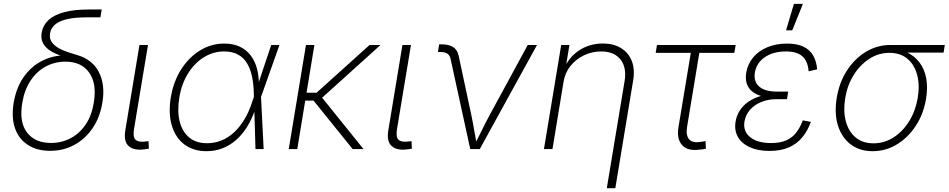

<svg xmlns="http://www.w3.org/2000/svg" viewBox="-20 -777 4946 1001"><path d="M241.2 9.3Q173.3 9.3 126 -21Q78.6 -51.3 58.6 -107.4Q38.6 -163.6 51.3 -241.2Q64.5 -319.3 103 -374.8Q141.6 -430.2 198.7 -459.5Q255.9 -488.8 323.7 -488.8L356.4 -469.7Q317.9 -479 286.4 -490.7Q254.9 -502.4 233.4 -518.6Q211.9 -534.7 202.1 -556.6Q192.4 -578.6 197.3 -607.4Q204.1 -645.5 232.9 -672.4Q261.7 -699.2 314 -713.4Q366.2 -727.5 443.4 -727.5H510.3L503.4 -686.5H430.2Q367.2 -686.5 326.9 -676.5Q286.6 -666.5 266.1 -648.2Q245.6 -629.9 241.2 -604.5Q236.3 -576.7 250 -557.4Q263.7 -538.1 287.6 -525.1Q311.5 -512.2 338.4 -503.7Q365.2 -495.1 387.7 -488.3Q423.3 -477.5 450.4 -456.1Q477.5 -434.6 494.4 -403.3Q511.2 -372.1 516.6 -331.5Q522 -291 513.7 -241.7Q501 -164.6 462.4 -108.2Q423.8 -51.8 366.9 -21.2Q310.1 9.3 241.2 9.3ZM245.6 -31.7Q301.3 -31.7 348.1 -56.4Q395 -81.1 426.8 -128.2Q458.5 -175.3 469.2 -242.7Q485.4 -342.3 444.6 -398.9Q403.8 -455.6 320.8 -455.6Q265.6 -455.6 218.5 -430.2Q171.4 -404.8 139.4 -356.7Q107.4 -308.6 96.2 -241.2Q79.1 -140.6 120.8 -86.2Q162.6 -31.7 245.6 -31.7Z M730 2Q676.3 8.3 650.1 -16.1Q624 -40.5 633.3 -97.2L707 -542.5H751.5L678.7 -104Q671.4 -61 687.7 -47.6Q704.1 -34.2 739.7 -39.6Q746.1 -40 748 -40.3Q750 -40.5 754.4 -41L756.3 -2Q751.5 -1 744.6 0Q737.8 1 730 2Z M1057.1 11.2Q987.3 11.2 940.7 -24.4Q894 -60.1 875.5 -123.5Q856.9 -187 870.6 -270Q884.3 -352.1 924.3 -415Q964.4 -478 1022.5 -513.9Q1080.6 -549.8 1148.9 -549.8Q1196.8 -549.8 1231.2 -533.2Q1265.6 -516.6 1287.6 -487.3Q1309.6 -458 1319.8 -418.9Q1330.1 -379.9 1329.6 -334.5H1344.2L1340.8 -272.9L1354.5 0H1312L1303.2 -291.5Q1302.2 -338.9 1293.9 -378.4Q1285.6 -418 1267.8 -447.3Q1250 -476.6 1220.7 -492.7Q1191.4 -508.8 1147.9 -508.8Q1091.8 -508.8 1043 -478.5Q994.1 -448.2 960.4 -394.3Q926.8 -340.3 915 -269Q903.3 -197.8 916.7 -144Q930.2 -90.3 966.3 -60.3Q1002.4 -30.3 1059.6 -30.3Q1098.6 -30.3 1134 -44.4Q1169.4 -58.6 1199.7 -86.4Q1230 -114.3 1254.4 -154.8Q1278.8 -195.3 1295.4 -247.6L1394 -542.5H1437L1340.3 -270L1323.7 -208.5H1311Q1293.5 -156.2 1268.1 -115.5Q1242.7 -74.7 1210 -46.4Q1177.2 -18.1 1138.9 -3.4Q1100.6 11.2 1057.1 11.2Z M1619.1 -542.5 1529.8 0H1485.4L1575.2 -542.5ZM1963.9 -542.5 1642.6 -252.4H1550.8L1557.1 -293.5H1630.4L1906.7 -542.5ZM1818.4 0 1610.8 -257.3 1646.5 -283.7 1875 0Z M2101.1 2Q2047.4 8.3 2021.2 -16.1Q1995.1 -40.5 2004.4 -97.2L2078.1 -542.5H2122.6L2049.8 -104Q2042.5 -61 2058.8 -47.6Q2075.2 -34.2 2110.8 -39.6Q2117.2 -40 2119.1 -40.3Q2121.1 -40.5 2125.5 -41L2127.4 -2Q2122.6 -1 2115.7 0Q2108.9 1 2101.1 2Z M2431.6 0 2328.6 -472.2Q2324.2 -490.2 2311.3 -498Q2298.3 -505.9 2274.9 -505.9H2263.2L2269.5 -545.9H2281.2Q2320.3 -545.9 2342.5 -531.5Q2364.7 -517.1 2371.1 -486.8L2436 -183.1Q2444.8 -142.1 2451.7 -100.8Q2458.5 -59.6 2466.3 -19.5H2452.1Q2473.6 -59.6 2493.7 -100.8Q2513.7 -142.1 2536.1 -183.1L2731.4 -542.5H2779.8L2481.4 0Z M2918 -350.1 2860.4 0H2815.9L2905.8 -542.5H2948.7L2928.7 -420.4H2920.4Q2941.4 -465.3 2972.9 -493.9Q3004.4 -522.5 3042.7 -536.4Q3081.1 -550.3 3122.1 -550.3Q3177.7 -550.3 3216.8 -526.9Q3255.9 -503.4 3273.4 -460.2Q3291 -417 3280.8 -356.4L3188 204.1H3143.6L3236.3 -354Q3248 -424.8 3215.1 -466.8Q3182.1 -508.8 3113.8 -508.8Q3066.9 -508.8 3025.1 -489Q2983.4 -469.2 2954.6 -433.6Q2925.8 -397.9 2918 -350.1Z M3624.5 3.4Q3564 11.2 3535.6 -21.2Q3507.3 -53.7 3517.1 -113.3L3581.5 -501.5H3398.4L3405.3 -542.5H3815.4L3808.6 -501.5H3626L3562 -115.2Q3555.2 -71.8 3572.3 -51.3Q3589.4 -30.8 3629.9 -37.1Q3635.7 -37.6 3643.6 -38.8Q3651.4 -40 3658.2 -41.5L3660.2 -2Q3652.3 0 3643.1 1.5Q3633.8 2.9 3624.5 3.4Z M3991.7 9.8Q3930.7 9.8 3888.4 -9.8Q3846.2 -29.3 3826.9 -63.5Q3807.6 -97.7 3814.9 -142.1Q3819.8 -173.8 3836.9 -200.7Q3854 -227.5 3882.6 -247.1Q3911.1 -266.6 3950 -277.6Q3988.8 -288.6 4037.6 -288.6H4087.4L4083 -259.8H4026.4Q3984.9 -259.8 3949.2 -245.4Q3913.6 -231 3890.4 -204.8Q3867.2 -178.7 3861.3 -143.1Q3853 -93.3 3890.6 -62.3Q3928.2 -31.2 3999.5 -31.2Q4047.9 -31.2 4079.6 -45.4Q4111.3 -59.6 4131.3 -85.9Q4151.4 -112.3 4165.5 -149.4L4207.5 -141.6Q4190.9 -95.7 4163.1 -61.5Q4135.3 -27.3 4093.3 -8.8Q4051.3 9.8 3991.7 9.8ZM4034.2 -266.1Q3984.9 -266.1 3951.4 -275.6Q3918 -285.2 3898.4 -302.7Q3878.9 -320.3 3872.3 -344.5Q3865.7 -368.7 3870.6 -398.9Q3878.9 -444.8 3907.7 -478.8Q3936.5 -512.7 3981.7 -531.2Q4026.9 -549.8 4083.5 -549.8Q4135.3 -549.8 4168.5 -533.9Q4201.7 -518.1 4219.2 -488Q4236.8 -458 4240.2 -415.5L4195.8 -405.3Q4191.9 -457 4163.8 -482.9Q4135.7 -508.8 4077.1 -508.8Q4011.2 -508.8 3967.8 -479Q3924.3 -449.2 3915.5 -398.9Q3908.2 -352.1 3938 -325.7Q3967.8 -299.3 4033.2 -299.3H4089.4L4084 -266.1ZM4078.1 -618.7 4119.1 -756.8H4166L4110.4 -618.7Z M4529.8 11.2Q4461.9 11.2 4415 -24.4Q4368.2 -60.1 4348.6 -122.8Q4329.1 -185.5 4342.3 -266.6Q4355.5 -347.7 4396 -409.9Q4436.5 -472.2 4495.1 -507.3Q4553.7 -542.5 4621.1 -542.5H4905.8L4899.4 -502.9H4674.8L4617.2 -501.5Q4560.5 -501.5 4512.5 -470.5Q4464.4 -439.5 4431.2 -386.7Q4397.9 -334 4386.7 -266.6Q4375.5 -199.7 4389.4 -146Q4403.3 -92.3 4440.2 -61Q4477.1 -29.8 4533.7 -29.8Q4590.8 -29.8 4638.9 -60.8Q4687 -91.8 4720.2 -145.5Q4753.4 -199.2 4764.6 -266.6Q4775.9 -334 4761.5 -387.2Q4747.1 -440.4 4710.4 -470.9Q4673.8 -501.5 4617.2 -501.5L4618.2 -522Q4668.5 -522 4708 -503.9Q4747.6 -485.8 4773.4 -451.9Q4799.3 -418 4808.6 -370.1Q4817.9 -322.3 4808.1 -262.7Q4795.4 -183.6 4754.9 -121.6Q4714.4 -59.6 4656 -24.2Q4597.7 11.2 4529.8 11.2Z"/></svg>

Font: Inter 16pt ExtraLight
Style: Italic
Weight: 250
Italic angle: -9.3988°
Version: Version 4.001;git-66647c0bb